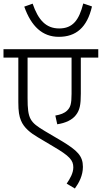

<svg xmlns="http://www.w3.org/2000/svg" viewBox="-20 -904 583 1100"><path d="M507 -867 457 -884C433 -789 397 -741 319 -741C243 -741 199 -790 167 -883L119 -866C159 -753 223 -693 317 -693C415 -693 479 -746 507 -867ZM543 -574V-622H0V-574H85V-319C85 -265 90 -238 100 -214C117 -171 157 -141 196 -118L285 -65C379 -10 400 14 400 55C400 88 381 120 362 148L409 176C433 143 455 101 455 52C455 -11 423 -42 332 -97L237 -153C152 -204 138 -222 138 -342V-574H390V-366C390 -307 383 -289 365 -271C349 -255 326 -247 297 -242L308 -192C355 -199 394 -217 415 -245C437 -273 443 -304 443 -367V-574Z"/></svg>

Font: Noto Sans Devanagari UI Light
Style: Regular
Weight: 300
Designer: Jelle Bosma - Monotype Design Team
Foundry: Monotype Imaging Inc.
Version: Version 2.004